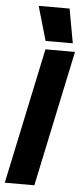

<svg xmlns="http://www.w3.org/2000/svg" viewBox="-61 -951 425 984"><g transform="rotate(5 151.5 -459.0)"><path d="M97 -918H256L288 -742H148ZM151 -699H303L155 0H3Z"/></g></svg>

Font: Prompt Semibold
Style: Italic
Weight: 600
Italic angle: -12°
Designer: Katatrad Team
Foundry: CadsonDemak
Version: Version 1.000